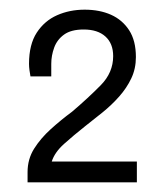

<svg xmlns="http://www.w3.org/2000/svg" viewBox="-20 -817 338 397"><path d="M37 -440V-461Q37 -488 50.5 -509.5Q64 -531 85 -550Q106 -569 129 -586Q163 -615 188.5 -641Q214 -667 214 -701Q214 -727 198 -741.5Q182 -756 153 -756Q127 -756 112.5 -745.5Q98 -735 92 -718.5Q86 -702 86 -685V-659H43Q42 -664 41 -671.5Q40 -679 40 -685Q40 -725 56 -749.5Q72 -774 98 -785.5Q124 -797 155 -797Q186 -797 209.5 -786.5Q233 -776 247 -754.5Q261 -733 261 -699Q261 -675 251.5 -655Q242 -635 226.5 -617.5Q211 -600 192.5 -585Q174 -570 156 -556Q132 -537 112.5 -519.5Q93 -502 87 -483H263V-440Z"/></svg>

Font: Archivo SemiCondensed ExtraLight
Style: Regular
Weight: 250
Width: 4
Designer: Hector Gatti
Foundry: Omnibus-Type
Version: Version 2.001